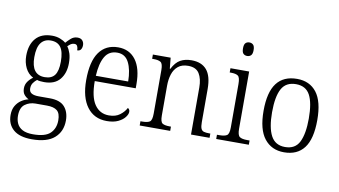

<svg xmlns="http://www.w3.org/2000/svg" viewBox="-91 -967 2517 1426"><g transform="rotate(10 1167.0 -254.5)"><path d="M216 240Q123 240 76.5 199.5Q30 159 30 89Q30 48 46.5 20Q63 -8 88.5 -25Q114 -42 142 -48Q123 -57 108 -74.5Q93 -92 93 -123Q93 -152 109 -174.5Q125 -197 147 -212Q108 -232 88 -273Q68 -314 68 -364Q68 -448 110 -496Q152 -544 233 -544Q266 -544 293 -533.5Q320 -523 336 -509Q349 -524 370.5 -543.5Q392 -563 421 -563Q446 -563 458 -548.5Q470 -534 470 -514Q470 -495 461.5 -482Q453 -469 434 -469Q434 -489 427.5 -501Q421 -513 406 -513Q391 -513 380 -506Q369 -499 356 -486Q371 -466 380.5 -436.5Q390 -407 390 -364Q390 -289 351 -241.5Q312 -194 233 -194Q222 -194 204.5 -195.5Q187 -197 179 -201Q163 -189 151 -172Q139 -155 139 -130Q139 -105 157.5 -94Q176 -83 211 -83H296Q373 -83 407.5 -44Q442 -5 442 59Q442 142 386 191Q330 240 216 240ZM230 -231Q281 -231 305 -262.5Q329 -294 329 -365Q329 -439 304.5 -473Q280 -507 229 -507Q181 -507 155 -472.5Q129 -438 129 -364Q129 -231 230 -231ZM218 202Q311 202 348.5 165Q386 128 386 68Q386 15 361 -5.5Q336 -26 284 -26H198Q153 -26 119 -1Q85 24 85 86Q85 118 97.5 144.5Q110 171 139 186.5Q168 202 218 202Z M740 10Q645 10 591.5 -61.5Q538 -133 538 -263Q538 -404 588 -474Q638 -544 731 -544Q816 -544 863.5 -480.5Q911 -417 911 -299V-267H602Q602 -148 641 -91Q680 -34 749 -34Q799 -34 831 -58Q863 -82 879 -113Q885 -110 889.5 -103.5Q894 -97 894 -86Q894 -68 877 -45.5Q860 -23 826 -6.5Q792 10 740 10ZM847 -307Q846 -395 818.5 -449.5Q791 -504 731 -504Q668 -504 638 -452Q608 -400 603 -307Z M988 0V-32H1000Q1041 -32 1058 -43.5Q1075 -55 1075 -105V-433Q1075 -481 1058 -492.5Q1041 -504 1004 -504H993V-536H1127L1135 -454H1139Q1165 -505 1200 -524.5Q1235 -544 1284 -544Q1360 -544 1399 -498Q1438 -452 1438 -354V-105Q1438 -72 1444.5 -56.5Q1451 -41 1466 -36.5Q1481 -32 1508 -32H1515V0H1375V-354Q1375 -420 1350.5 -459.5Q1326 -499 1266 -499Q1219 -499 1190.5 -475.5Q1162 -452 1149.5 -413Q1137 -374 1137 -326V-102Q1137 -54 1153.5 -43Q1170 -32 1210 -32H1218V0Z M1684 -647Q1666 -647 1655 -658Q1644 -669 1644 -698Q1644 -727 1655 -738Q1666 -749 1684 -749Q1701 -749 1712.5 -738Q1724 -727 1724 -698Q1724 -669 1712.5 -658Q1701 -647 1684 -647ZM1565 0V-32H1583Q1623 -32 1640 -43.5Q1657 -55 1657 -103V-431Q1657 -480 1641 -492Q1625 -504 1587 -504H1578V-536H1719V-105Q1719 -56 1736 -44Q1753 -32 1793 -32H1811V0Z M2077 10Q1983 10 1929 -58.5Q1875 -127 1875 -268Q1875 -408 1926.5 -476Q1978 -544 2080 -544Q2175 -544 2227.5 -476.5Q2280 -409 2280 -268Q2280 -126 2228.5 -58Q2177 10 2077 10ZM2078 -30Q2155 -30 2185.5 -92Q2216 -154 2216 -268Q2216 -387 2184.5 -445.5Q2153 -504 2079 -504Q2003 -504 1971 -445Q1939 -386 1939 -268Q1939 -152 1971.5 -91Q2004 -30 2078 -30Z"/></g></svg>

Font: Noto Serif Ethiopic SemiCondensed Light
Style: Regular
Weight: 300
Width: 4
Designer: Monotype Design Team
Foundry: Monotype Imaging Inc.
Version: Version 2.102; ttfautohint (v1.8.4.7-5d5b)